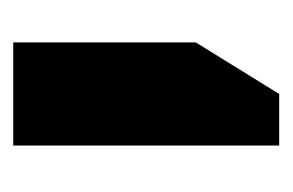

<svg xmlns="http://www.w3.org/2000/svg" viewBox="-94 -550 432 283"><g transform="rotate(-90 121.5 -409.0)"><path d="M48 -213V-605H200V-336L124 -213Z"/></g></svg>

Font: Noto Sans Hebrew ExtraCondensed Extra
Style: Regular
Weight: 800
Width: 3
Designer: Monotype Design Team
Foundry: Monotype Imaging Inc.
Version: Version 1.902